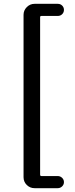

<svg xmlns="http://www.w3.org/2000/svg" viewBox="-20 -815 394 1007"><path d="M161.1 171.9Q137.7 171.9 120.6 155.3Q103.5 138.7 103.5 114.3V-737.3Q103.5 -760.7 120.6 -777.8Q137.7 -794.9 161.1 -794.9H283.2Q296.9 -794.9 306.2 -785.6Q315.4 -776.4 315.4 -763.2Q315.4 -750 306.2 -740.7Q296.9 -731.4 283.2 -731.4H197.3Q190.4 -731.4 190.4 -724.6V100.6Q190.4 108.4 197.3 108.4H283.2Q295.9 108.4 305.7 117.7Q315.4 127 315.4 140.1Q315.4 153.3 305.7 162.6Q295.9 171.9 283.2 171.9Z"/></svg>

Font: Gen Jyuu Gothic Medium
Style: Regular
Weight: 500
Designer: [Source Han Sans]
Ryoko NISHIZUKA  (kana & ideographs); Paul D. Hunt (Latin, Greek & Cyrillic); Wenlong ZHANG  (bopomofo
Version: Version 1.002.20150607